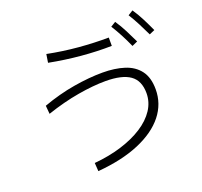

<svg xmlns="http://www.w3.org/2000/svg" viewBox="-149 -1019 1298 1236"><g transform="rotate(-20 500.0 -400.5)"><path d="M932 -666Q911 -710 890.5 -750Q870 -790 846 -828L880 -849Q907 -809 928.5 -766.5Q950 -724 969 -682ZM802 -634Q782 -679 761 -719Q740 -759 716 -797L750 -818Q777 -778 798.5 -735.5Q820 -693 840 -651ZM677 -680Q577 -678 470 -687.5Q363 -697 254 -718L263 -775Q368 -754 473 -745Q578 -736 677 -737ZM320 48 316 -9Q417 -18 502.5 -44.5Q588 -71 651 -111.5Q714 -152 748.5 -204.5Q783 -257 783 -318Q783 -404 728 -442.5Q673 -481 560 -481Q477 -481 371.5 -463Q266 -445 151 -406L146 -463Q256 -503 363 -521Q470 -539 561 -539Q645 -539 709.5 -518.5Q774 -498 810.5 -450Q847 -402 847 -321Q847 -222 785 -144Q723 -66 605 -16Q487 34 320 48Z"/></g></svg>

Font: Murecho Light
Style: Regular
Weight: 300
Designer: Neil Summerour
Foundry: Positype
Version: Version 1.010; ttfautohint (v1.8.3)